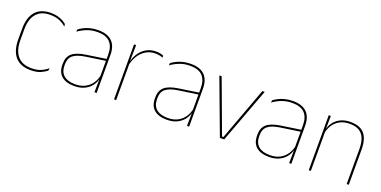

<svg xmlns="http://www.w3.org/2000/svg" viewBox="-18 -1039 3157 1593"><g transform="rotate(20 1561.0 -243.0)"><path d="M240.5 9.5Q150.5 9.5 104.8 -43.5Q59 -96.5 59 -196V-290.5Q59 -389.5 104.8 -442.2Q150.5 -495 240.5 -495Q275.5 -495 302 -487.5Q328.5 -480 347.8 -469.2Q367 -458.5 379 -447.5L381.5 -426Q358.5 -447.5 324.2 -462.8Q290 -478 240 -478Q160 -478 118.8 -429.8Q77.5 -381.5 77.5 -290.5V-196.5Q77.5 -105.5 118.8 -56.8Q160 -8 241.5 -8Q293.5 -8 328 -23.8Q362.5 -39.5 385.5 -60.5L382.5 -38.5Q363 -21.5 328.8 -6Q294.5 9.5 240.5 9.5Z M803 0 805 -128 803.5 -131.5V-292V-334.5Q803.5 -404.5 768.2 -441.2Q733 -478 659.5 -478Q605 -478 562 -460.2Q519 -442.5 489.5 -420L492 -441Q507.5 -453 531.2 -465.5Q555 -478 587.2 -486.5Q619.5 -495 659.5 -495Q701 -495 731.5 -484.2Q762 -473.5 782.2 -453Q802.5 -432.5 812.2 -402.8Q822 -373 822 -335V0ZM626 9.5Q553.5 9.5 514.2 -24.2Q475 -58 475 -123V-134.5Q475 -192.5 511 -224.2Q547 -256 631.5 -268.5L812.5 -295.5L813 -278.5L635 -252.5Q560 -241.5 526.8 -214.5Q493.5 -187.5 493.5 -135.5V-124Q493.5 -66.5 528.2 -36.8Q563 -7 628.5 -7Q680.5 -7 717.8 -27.2Q755 -47.5 777.5 -82.2Q800 -117 806.5 -160.5L816 -142H810Q806 -102.5 784 -67.8Q762 -33 722.5 -11.8Q683 9.5 626 9.5Z M991.5 -308.5 982 -320.5 987.5 -325Q1004 -402 1052 -447.2Q1100 -492.5 1170 -492.5Q1191 -492.5 1207.2 -489Q1223.5 -485.5 1234.5 -480.5L1236 -462.5Q1223 -468 1206 -471.5Q1189 -475 1168.5 -475Q1107 -475 1059.8 -433.2Q1012.5 -391.5 991.5 -308.5ZM976 0V-485.5H994.5L992 -335L994.5 -332.5V0Z M1620 0 1622 -128 1620.5 -131.5V-292V-334.5Q1620.5 -404.5 1585.2 -441.2Q1550 -478 1476.5 -478Q1422 -478 1379 -460.2Q1336 -442.5 1306.5 -420L1309 -441Q1324.5 -453 1348.2 -465.5Q1372 -478 1404.2 -486.5Q1436.5 -495 1476.5 -495Q1518 -495 1548.5 -484.2Q1579 -473.5 1599.2 -453Q1619.5 -432.5 1629.2 -402.8Q1639 -373 1639 -335V0ZM1443 9.5Q1370.5 9.5 1331.2 -24.2Q1292 -58 1292 -123V-134.5Q1292 -192.5 1328 -224.2Q1364 -256 1448.5 -268.5L1629.5 -295.5L1630 -278.5L1452 -252.5Q1377 -241.5 1343.8 -214.5Q1310.5 -187.5 1310.5 -135.5V-124Q1310.5 -66.5 1345.2 -36.8Q1380 -7 1445.5 -7Q1497.5 -7 1534.8 -27.2Q1572 -47.5 1594.5 -82.2Q1617 -117 1623.5 -160.5L1633 -142H1627Q1623 -102.5 1601 -67.8Q1579 -33 1539.5 -11.8Q1500 9.5 1443 9.5Z M1935.5 -16.5 2109 -485.5H2129.5L1948.5 0H1910.5L1729 -485.5H1749.5L1923.5 -16.5Z M2522 0 2524 -128 2522.5 -131.5V-292V-334.5Q2522.5 -404.5 2487.2 -441.2Q2452 -478 2378.5 -478Q2324 -478 2281 -460.2Q2238 -442.5 2208.5 -420L2211 -441Q2226.5 -453 2250.2 -465.5Q2274 -478 2306.2 -486.5Q2338.5 -495 2378.5 -495Q2420 -495 2450.5 -484.2Q2481 -473.5 2501.2 -453Q2521.5 -432.5 2531.2 -402.8Q2541 -373 2541 -335V0ZM2345 9.5Q2272.5 9.5 2233.2 -24.2Q2194 -58 2194 -123V-134.5Q2194 -192.5 2230 -224.2Q2266 -256 2350.5 -268.5L2531.5 -295.5L2532 -278.5L2354 -252.5Q2279 -241.5 2245.8 -214.5Q2212.5 -187.5 2212.5 -135.5V-124Q2212.5 -66.5 2247.2 -36.8Q2282 -7 2347.5 -7Q2399.5 -7 2436.8 -27.2Q2474 -47.5 2496.5 -82.2Q2519 -117 2525.5 -160.5L2535 -142H2529Q2525 -102.5 2503 -67.8Q2481 -33 2441.5 -11.8Q2402 9.5 2345 9.5Z M3030 0V-310Q3030 -363 3015.8 -400.5Q3001.5 -438 2969.5 -458.2Q2937.5 -478.5 2884 -478.5Q2834.5 -478.5 2797.8 -458.8Q2761 -439 2739 -404.2Q2717 -369.5 2710 -325L2701 -344H2706.5Q2711 -385 2732.8 -419.2Q2754.5 -453.5 2793 -474.2Q2831.5 -495 2885 -495Q2945.5 -495 2981.2 -472.8Q3017 -450.5 3032.8 -409.2Q3048.5 -368 3048.5 -311V0ZM2695 0V-485.5H2713.5L2711.5 -358.5H2713.5V0Z"/></g></svg>

Font: Anek Telugu Medium Thin
Style: Regular
Weight: 250
Version: Version 1.003